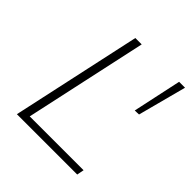

<svg xmlns="http://www.w3.org/2000/svg" viewBox="-179 -788 918 918"><g transform="rotate(45 280.0 -329.0)"><path d="M74 0 217 -658H260L117 0ZM90 0 97 -36H489L482 0ZM488 -412 460 -411 513 -658H553Z"/></g></svg>

Font: Ysabeau ExtraLight
Style: Italic
Weight: 250
Italic angle: -12°
Version: Version 2.000;gftools[0.9.27.dev2+g8671c4b]